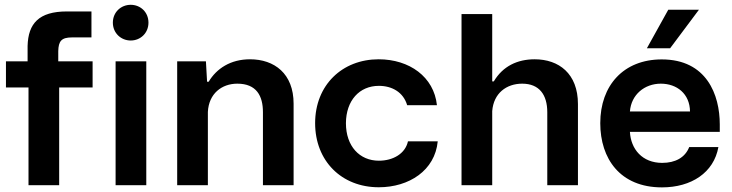

<svg xmlns="http://www.w3.org/2000/svg" viewBox="-20 -790 3124 819"><path d="M97.7 -593.8V-528.3H5.4V-417H101.6V0H232.4V-417H375V-528.3H228.5V-571.8C229.5 -614.3 241.7 -630.4 287.1 -630.4H370.1V-741.2H265.6C145.5 -741.2 100.1 -689.5 97.7 -593.8ZM461.4 -693.4C461.4 -648.9 496.1 -617.2 537.6 -617.2C579.1 -617.2 613.3 -648.9 613.3 -693.4C613.3 -738.3 579.1 -769.5 537.6 -769.5C496.1 -769.5 461.4 -738.3 461.4 -693.4ZM473.1 0H604V-528.3H473.1Z M858.4 -528.3H735.8V0H866.7V-302.7V-312.5C870.6 -391.1 926.3 -433.1 992.2 -433.1C1074.2 -433.1 1101.6 -380.9 1101.6 -311.5V0H1232.4V-347.7C1232.4 -476.1 1150.4 -537.1 1046.4 -537.1C963.4 -537.1 903.8 -497.6 870.1 -441.4H863.3Z M1595.7 8.8C1725.1 8.8 1835.4 -63 1847.2 -187H1720.2C1708.5 -133.8 1655.8 -104.5 1596.2 -104.5C1513.7 -104.5 1455.6 -166.5 1455.6 -264.6C1456.1 -360.8 1512.7 -423.8 1596.2 -423.8C1652.3 -423.8 1700.7 -396.5 1716.8 -341.3H1843.8C1831.1 -462.4 1726.1 -537.1 1595.2 -537.1C1439.9 -537.1 1324.2 -427.2 1324.2 -264.6C1324.2 -104 1436.5 8.8 1595.7 8.8Z M1948.7 -730V0H2079.6V-315.9C2085.4 -392.6 2140.6 -433.1 2207.5 -433.1C2280.3 -433.1 2314.5 -385.7 2314.5 -311.5V0H2445.3V-346.2C2445.3 -476.1 2363.8 -537.1 2260.7 -537.1C2187 -537.1 2125 -507.8 2086.4 -442.9H2079.6V-730Z M2803.7 9.3C2929.2 9.3 3024.9 -53.7 3044.4 -162.6H2919.9C2902.3 -117.7 2860.4 -95.2 2804.7 -95.2C2719.7 -95.2 2670.9 -153.8 2667 -227.5H3050.3V-259.3C3050.3 -385.3 2994.6 -536.6 2802.7 -536.6C2640.1 -536.6 2540.5 -425.8 2540.5 -264.6C2540.5 -113.8 2624.5 9.3 2803.7 9.3ZM2667 -314.5C2672.4 -386.7 2730 -433.1 2798.8 -433.1C2867.2 -433.1 2922.4 -390.1 2923.3 -314.5ZM2739.3 -584H2838.4L2961.4 -748.5H2830.6Z"/></svg>

Font: Faust Sans Bold
Style: Regular
Weight: 700
Designer: Andreas Faust
Version: Version 1.003;Glyphs 3.1.2 (3151)